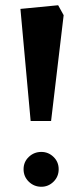

<svg xmlns="http://www.w3.org/2000/svg" viewBox="-20 -709 316 733"><path d="M97 -247 58 -675 202 -689 223 -651 175 -247ZM137.9 4Q110 4 90 -15.3Q70 -34.7 70 -63Q70 -91 90 -110Q110 -129 137.9 -129Q164.6 -129 184.3 -110Q204 -91 204 -63Q204 -34.7 184.3 -15.3Q164.6 4 137.9 4Z"/></svg>

Font: Kreon Light
Style: Regular
Weight: 300
Designer: Julia Petretta
Foundry: Julia Petretta and Eli Heuer
Version: Version 2.002